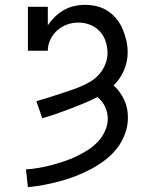

<svg xmlns="http://www.w3.org/2000/svg" viewBox="-20 -763 640 791"><path d="M95 8 87 -65Q114 -67 140.5 -71.5Q167 -76 193 -83Q219 -90 244.5 -98.5Q270 -107 294 -118.5Q318 -130 341 -144.5Q364 -159 382.5 -178.5Q401 -198 412.5 -223Q424 -248 424 -274Q424 -300 412.5 -324Q401 -348 381 -363Q354 -349 326 -337.5Q298 -326 269.5 -315Q241 -304 212 -294Q183 -284 154 -276L130 -346Q153 -353 176 -360Q199 -367 221.5 -374.5Q244 -382 266.5 -389.5Q289 -397 311 -406Q333 -415 353.5 -427.5Q374 -440 389.5 -458Q405 -476 414 -498.5Q423 -521 423 -545Q423 -569 415 -593Q407 -617 390.5 -634.5Q374 -652 351 -661Q328 -670 303 -670Q279 -670 256.5 -662Q234 -654 216 -638Q198 -622 187.5 -600Q177 -578 177 -554H95V-735H177V-659Q190 -678 206.5 -694Q223 -710 243 -721.5Q263 -733 285.5 -738Q308 -743 331 -743Q356 -743 380 -737Q404 -731 424.5 -717.5Q445 -704 460.5 -684.5Q476 -665 485.5 -642.5Q495 -620 500.5 -596Q506 -572 506 -547Q506 -509 490.5 -473Q475 -437 448 -411Q462 -399 473 -383.5Q484 -368 492 -351Q500 -334 503.5 -315.5Q507 -297 507 -278Q507 -244 495 -211.5Q483 -179 462 -152Q441 -125 413.5 -104Q386 -83 356 -67Q326 -51 294 -38.5Q262 -26 229 -17Q196 -8 162.5 -1.5Q129 5 95 8Z"/></svg>

Font: Iosevka Plex Etoile
Style: Regular
Weight: 400
Designer: Belleve Invis
Foundry: Belleve Invis
Version: Version 25.1.1; ttfautohint (v1.8.4)